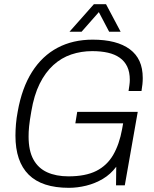

<svg xmlns="http://www.w3.org/2000/svg" viewBox="-20 -888 739 920"><path d="M310 12Q181 12 117.5 -51Q54 -114 54 -238Q54 -264 56.5 -293.5Q59 -323 65 -354Q85 -467 133.5 -543.5Q182 -620 255.5 -659Q329 -698 424 -698Q482 -698 526.5 -686.5Q571 -675 602 -652Q633 -629 648.5 -595Q664 -561 664 -514Q664 -500 662.5 -484.5Q661 -469 658 -452H596Q598 -465 600 -479.5Q602 -494 602 -505Q602 -543 589.5 -569Q577 -595 553.5 -611.5Q530 -628 497 -635.5Q464 -643 422 -643Q369 -643 321.5 -627Q274 -611 235.5 -576Q197 -541 170 -486.5Q143 -432 130 -354Q126 -332 123.5 -314.5Q121 -297 119.5 -283Q118 -269 117.5 -257Q117 -245 117 -234Q117 -166 140 -124Q163 -82 206 -62.5Q249 -43 308 -43Q390 -43 441.5 -69Q493 -95 522.5 -146Q552 -197 565 -269L570 -297H341L350 -352H640L578 0H536L537 -89Q510 -53 473 -31Q436 -9 393.5 1.5Q351 12 310 12ZM313 -736 430 -868H488L558 -736H503L442 -852H473L371 -736Z"/></svg>

Font: Archivo SemiCondensed ExtraLight
Style: Italic
Weight: 250
Width: 4
Italic angle: -10°
Designer: Hector Gatti
Foundry: Omnibus-Type
Version: Version 2.001